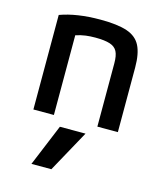

<svg xmlns="http://www.w3.org/2000/svg" viewBox="-118 -619 836 977"><g transform="rotate(15 300.0 -130.0)"><path d="M78 -498Q165 -530 290 -530Q380 -530 430.5 -513Q481 -496 502 -454.5Q523 -413 523 -340V0H415V-334Q415 -374 404 -395.5Q393 -417 365.5 -426Q338 -435 289 -435Q261 -435 238 -432Q215 -429 186 -420V0H78ZM245 270 366 50H231L140 270Z"/></g></svg>

Font: M PLUS Code Latin 60 Medium
Style: Regular
Weight: 500
Width: 7
Monospace: yes
Designer: Coji Morishita
Foundry: UNDERFOREST DESIGN
Version: Version 1.005; ttfautohint (v1.8.3)